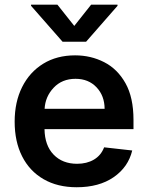

<svg xmlns="http://www.w3.org/2000/svg" viewBox="-20 -789 633 820"><path d="M307.5 10.7Q225.5 10.7 166 -23.8Q106.5 -58.2 74.6 -121.1Q42.6 -183.9 42.6 -269.5Q42.6 -353.7 74.6 -417.4Q106.5 -481.2 164.6 -516.9Q222.7 -552.6 300.8 -552.6Q367.9 -552.6 424.7 -523.6Q481.5 -494.7 515.8 -433.8Q550.1 -372.9 550.1 -277V-237.6H170.1Q171.2 -167.6 209 -128.6Q246.8 -89.5 309.3 -89.5Q350.9 -89.5 381.2 -107.4Q411.6 -125.4 424.7 -159.8L544.7 -146.3Q527.7 -75.3 465.4 -32.3Q403.1 10.7 307.5 10.7ZM426.8 -324.2Q426.5 -380 392.2 -416.2Q358 -452.4 302.6 -452.4Q245 -452.4 209.2 -414.4Q173.3 -376.4 170.5 -324.2ZM347.7 -610.8H247.2L112.6 -764.2V-769.2H225.1L297.2 -678.3L369.3 -769.2H481.9V-764.2Z"/></svg>

Font: Linik Sans SemiBold
Style: Regular
Weight: 600
Designer: Rasmus Andersson (font), Cristiano Sobral (main changes)
Foundry: rsms
Version: Version 3.018;June 1, 2022;FontCreator 14.0.0.2814 64-bit; t